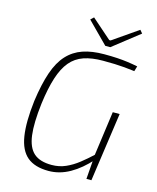

<svg xmlns="http://www.w3.org/2000/svg" viewBox="-130 -977 882 1078"><g transform="rotate(15 310.5 -437.5)"><path d="M390 -702Q433 -702 465.5 -700Q498 -698 527 -694Q556 -690 586 -684L577 -654Q546 -658 518 -660.5Q490 -663 460.5 -664Q431 -665 393 -665Q328 -665 281.5 -649Q235 -633 204 -596Q173 -559 153 -497Q133 -435 121 -343Q107 -227 116 -157.5Q125 -88 160.5 -56.5Q196 -25 264 -25Q308 -25 345.5 -41.5Q383 -58 418 -85.5Q453 -113 487 -145L493 -116Q466 -86 438 -62.5Q410 -39 380 -22Q350 -5 319 3.5Q288 12 256 12Q176 12 132 -25Q88 -62 75.5 -141.5Q63 -221 78 -347Q92 -448 115.5 -516.5Q139 -585 176.5 -625.5Q214 -666 266.5 -684Q319 -702 390 -702ZM560 -400 503 0H474L483 -117V-131L520 -400ZM550 -887 565 -869 412 -749H383L263 -870L281 -887L396 -786H404Z"/></g></svg>

Font: Exo 2 ExtraLight
Style: Italic
Weight: 250
Italic angle: -8°
Designer: Natanael Gama
Foundry: Natanael Gama
Version: Version 2.010